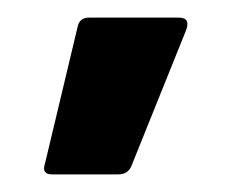

<svg xmlns="http://www.w3.org/2000/svg" viewBox="-20 -743 263 218"><path d="M39 -545Q27 -545 31 -557L68 -712Q70 -723 81 -723H183Q197 -723 191 -708L129 -554Q125 -545 114 -545Z"/></svg>

Font: Sofia Sans Extra Condensed ExtraBold
Style: Regular
Weight: 800
Designer: Botio Nikoltchev, Ani Petrova
Foundry: lettersoup
Version: Version 4.101; ttfautohint (v1.8.4.7-5d5b)